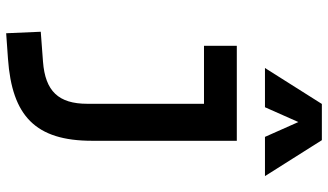

<svg xmlns="http://www.w3.org/2000/svg" viewBox="-242 -594 1069 626"><g transform="rotate(90 293.0 -280.5)"><path d="M87.9 234.4 170.9 228.5C357.9 215.3 438.5 138.7 438.5 -45.9V-517.6H128.9V-410.6H317.9V-30.3C317.9 63.5 276.9 106.9 180.7 114.3L83 121.6ZM201.2 -609.4H329.1L377.4 -718.3L425.8 -609.4H553.7L436.5 -794.9H318.4Z"/></g></svg>

Font: Cascadia Mono SemiBold
Style: Regular
Weight: 600
Monospace: yes
Designer: Aaron Bell
Foundry: Saja Typeworks
Version: Version 2404.023